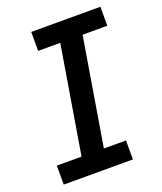

<svg xmlns="http://www.w3.org/2000/svg" viewBox="-136 -824 772 913"><g transform="rotate(-20 250.0 -367.5)"><path d="M28 0V-96H153L243 -639H131V-735H481V-639H356L266 -96H378V0Z"/></g></svg>

Font: Iosevka Gothic
Style: Bold Italic
Weight: 700
Italic angle: -9°
Monospace: yes
Designer: Belleve Invis
Foundry: Belleve Invis
Version: Version 15.5.1; ttfautohint (v1.8.4)